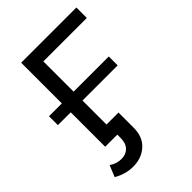

<svg xmlns="http://www.w3.org/2000/svg" viewBox="-256 -815 1131 1131"><g transform="rotate(-45 309.5 -250.0)"><path d="M234 -613V-361H527V-287H234V-87H334V40Q334 115 287.5 157.5Q241 200 170 200Q107 200 49 166L78 95Q114 119 153 119Q191 119 214 95.5Q237 72 237 28V0H136V-287H29V-361H136V-700H596V-613Z"/></g></svg>

Font: APTA Sans Medium
Style: Bold
Weight: 500
Version: Version 7.200